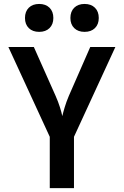

<svg xmlns="http://www.w3.org/2000/svg" viewBox="-20 -973 640 993"><path d="M237.4 0V-265.4L23.3 -730H155L267.7 -476.8Q280.9 -447.1 290 -418.2Q299 -389.3 302.2 -372.5Q305.9 -389.3 314.6 -418.2Q323.3 -447.1 335.9 -476.8L446.8 -730H576.7L362.6 -265.4V0ZM417.4 -808.2Q383.8 -808.2 363.9 -827.6Q344.1 -847 344.1 -880Q344.1 -913.5 363.9 -933.1Q383.8 -952.6 417.4 -952.6Q451.1 -952.6 471 -933.1Q490.8 -913.5 490.8 -880Q490.8 -847 471 -827.6Q451.1 -808.2 417.4 -808.2ZM182.6 -808.2Q148.9 -808.2 129 -827.6Q109.2 -847 109.2 -880Q109.2 -913.5 129 -933.1Q148.9 -952.6 182.6 -952.6Q216.2 -952.6 236.1 -933.1Q255.9 -913.5 255.9 -880Q255.9 -847 236.1 -827.6Q216.2 -808.2 182.6 -808.2Z"/></svg>

Font: Pitagon Sans Mono
Style: Regular
Weight: 400
Monospace: yes
Designer: Travis Tran
Foundry: Pitagon
Version: Version 1.001;gftools[0.9.26]